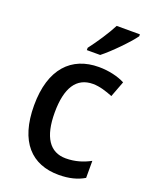

<svg xmlns="http://www.w3.org/2000/svg" viewBox="-145 -844 734 932"><g transform="rotate(20 222.0 -378.0)"><path d="M413 -756V-766H293C270 -721 230 -661 197 -618V-606H266C312 -642 386 -718 413 -756ZM275 10C328 10 371 -1 406 -22V-110C369 -90 328 -77 280 -77C197 -77 154 -142 154 -268C154 -396 197 -462 282 -462C316 -462 353 -450 385 -437L416 -519C382 -537 333 -549 281 -549C140 -549 48 -456 48 -267C48 -78 136 10 275 10Z"/></g></svg>

Font: Noto Sans Khmer SemiCondensed Medium
Style: Regular
Weight: 500
Width: 4
Designer: Danh Hong and the Monotype Design Team
Foundry: Monotype Imaging Inc.
Version: Version 2.004